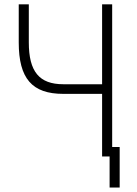

<svg xmlns="http://www.w3.org/2000/svg" viewBox="-20 -713 626 875"><path d="M479.5 141.6H525.4V-43H491.2V-693.4H445.3V-329.1H268.6C158.7 -329.1 111.3 -386.7 111.3 -520V-693.4H65.4V-520C65.4 -355 126 -285.2 268.6 -285.2H445.3V0H479.5Z"/></svg>

Font: Cascadia Code PL ExtraLight
Style: Regular
Weight: 200
Monospace: yes
Designer: Aaron Bell
Foundry: Saja Typeworks
Version: Version 2404.023